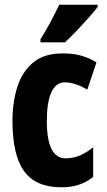

<svg xmlns="http://www.w3.org/2000/svg" viewBox="-20 -786 454 816"><path d="M241 10Q132 10 82.5 -58.5Q33 -127 33 -272Q33 -354 54.5 -419Q76 -484 122.5 -521.5Q169 -559 245 -559Q293 -559 327 -549Q361 -539 390 -521L351 -405Q299 -436 255 -436Q218 -436 198.5 -394Q179 -352 179 -272Q179 -113 259 -113Q291 -113 319 -125Q347 -137 376 -160V-34Q347 -11 314 -0.5Q281 10 241 10ZM395 -756Q382 -739 358 -712Q334 -685 307 -656.5Q280 -628 256 -606H152V-619Q177 -659 196.5 -696Q216 -733 232 -766H395Z"/></svg>

Font: Noto Sans Telugu ExtraCondensed ExtraBold
Style: Regular
Weight: 800
Width: 2
Designer: Jelle Bosma - Monotype Design Team
Foundry: Monotype Imaging Inc.
Version: Version 2.005; ttfautohint (v1.8.4.7-5d5b)